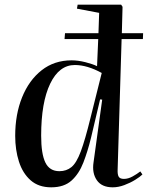

<svg xmlns="http://www.w3.org/2000/svg" viewBox="-20 -787 632 821"><path d="M199 14Q145 14 111 -16Q77 -46 61 -96Q45 -146 45 -206Q45 -298 74.5 -371Q104 -444 158 -486.5Q212 -529 286 -529Q314 -529 345.5 -521Q377 -513 395 -504L400 -620H256L258 -645H401L404 -732L309 -750L312 -767H498L504 -758L501 -645H592L591 -620H500L483 -62Q482 -41 487.5 -31.5Q493 -22 510 -22Q528 -22 547 -32.5Q566 -43 580 -54L589 -41Q579 -31 558 -18Q537 -5 511.5 4.5Q486 14 462 14Q415 14 394 -16.5Q373 -47 380 -93L417 -361L408 -362L369 -197Q355 -140 336.5 -92Q318 -44 286 -15Q254 14 199 14ZM234 -55Q264 -55 285.5 -72.5Q307 -90 325.5 -139.5Q344 -189 367 -283L415 -475Q353 -509 300 -509Q233 -509 194.5 -429Q156 -349 156 -207Q156 -129 174 -92Q192 -55 234 -55Z"/></svg>

Font: Literata 72pt Medium
Style: Italic
Weight: 500
Italic angle: -2°
Designer: Latin by Veronika Burian and Jose Scaglione. Greek by Irene Vlachou. Cyrillic by Vera Evstafieva
Foundry: TypeTogether
Version: Version 3.002